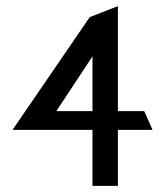

<svg xmlns="http://www.w3.org/2000/svg" viewBox="-20 -602 538 627"><path d="M21 -178H282V5H365V-178H478L451 -239H365V-582L273 -546ZM164 -239 282 -418V-239Z"/></svg>

Font: Charger Sport
Style: DfBdExt
Weight: 400
Designer: Jasper
Foundry: Cannot Into Space Fonts
Version: Version 1.1